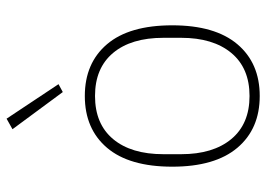

<svg xmlns="http://www.w3.org/2000/svg" viewBox="-133 -665 810 584"><g transform="rotate(-90 272.0 -373.0)"><path d="M272 12Q172 12 114.5 -56Q57 -124 57 -254Q57 -385 114.5 -452.5Q172 -520 272 -520Q372 -520 429.5 -452.5Q487 -385 487 -254Q487 -124 429.5 -56Q372 12 272 12ZM272 -19Q357 -19 403 -74.5Q449 -130 449 -227V-281Q449 -379 403 -434Q357 -489 272 -489Q187 -489 141 -434Q95 -379 95 -281V-227Q95 -130 141 -74.5Q187 -19 272 -19ZM171 -740 203 -758 308 -600 284 -587Z"/></g></svg>

Font: IBM Plex Sans ExtLt
Style: Regular
Weight: 200
Designer: Mike Abbink, Paul van der Laan, Pieter van Rosmalen
Foundry: Bold Monday
Version: Version 3.005